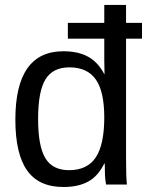

<svg xmlns="http://www.w3.org/2000/svg" viewBox="-20 -745 596 775"><path d="M402.8 -85H400.9Q376.5 -34.7 336.7 -12.5Q296.9 9.8 235.8 9.8Q136.7 9.8 89.4 -57.1Q42 -124 42 -262.2Q42 -538.1 235.8 -538.1Q295.9 -538.1 335.9 -515.9Q376 -493.7 400.9 -445.8H401.9L400.9 -504.9V-588.9H253.9V-652.8H400.9V-725.1H488.8V-652.8H553.2V-588.9H488.8V-108.9Q488.8 -29.8 492.2 0H408.2Q404.8 -17.1 403.8 -36.1Q402.8 -55.2 402.8 -85ZM258.8 -58.1Q332.5 -58.1 366.7 -109.9Q400.9 -161.6 400.9 -271Q400.9 -375.5 366.7 -424.3Q332.5 -473.1 259.8 -473.1Q192.9 -473.1 163.3 -424.3Q133.8 -375.5 133.8 -265.1Q133.8 -154.8 163.1 -106.4Q192.4 -58.1 258.8 -58.1Z"/></svg>

Font: Libra Sans Modern
Style: Regular
Weight: 400
Foundry: Stefan Peev, Context Ltd
Version: Version 1.000